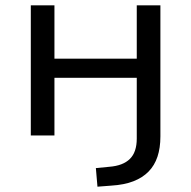

<svg xmlns="http://www.w3.org/2000/svg" viewBox="-20 -510 720 723"><path d="M347 193 341 123 392 118Q443 114 469 88.5Q495 63 495 12V-217H185V0H96V-490H185V-289H495V-490H584V4Q584 47 573 80Q562 113 539.5 136Q517 159 482.5 172.5Q448 186 399 189Z"/></svg>

Font: Nunito Sans 10pt SemiExpanded
Style: Regular
Weight: 400
Width: 6
Designer: Vernon Adams
Foundry: Vernon Adams
Version: Version 3.101;gftools[0.9.27]